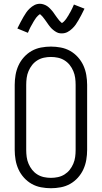

<svg xmlns="http://www.w3.org/2000/svg" viewBox="-20 -990 540 1018"><path d="M250 8Q224 8 197.5 3Q171 -2 148 -15Q125 -28 107 -48Q89 -68 78 -92Q67 -116 62.5 -142.5Q58 -169 58 -195V-540Q58 -566 62.5 -592.5Q67 -619 78 -643Q89 -667 107 -687Q125 -707 148 -720Q171 -733 197.5 -738Q224 -743 250 -743Q276 -743 302.5 -738Q329 -733 352 -720Q375 -707 393 -687Q411 -667 422 -643Q433 -619 437.5 -592.5Q442 -566 442 -540V-195Q442 -169 437.5 -142.5Q433 -116 422 -92Q411 -68 393 -48Q375 -28 352 -15Q329 -2 302.5 3Q276 8 250 8ZM250 -47Q269 -47 287.5 -51Q306 -55 322 -65Q338 -75 349.5 -89.5Q361 -104 368.5 -121.5Q376 -139 378.5 -157.5Q381 -176 381 -195V-540Q381 -559 378.5 -577.5Q376 -596 368.5 -613.5Q361 -631 349.5 -645.5Q338 -660 322 -670Q306 -680 287.5 -684Q269 -688 250 -688Q231 -688 212.5 -684Q194 -680 178 -670Q162 -660 150.5 -645.5Q139 -631 131.5 -613.5Q124 -596 121.5 -577.5Q119 -559 119 -540V-195Q119 -176 121.5 -157.5Q124 -139 131.5 -121.5Q139 -104 150.5 -89.5Q162 -75 178 -65Q194 -55 212.5 -51Q231 -47 250 -47ZM308 -813Q303 -813 298 -813.5Q293 -814 288.5 -815.5Q284 -817 279.5 -819.5Q275 -822 270.5 -825Q266 -828 262.5 -831Q259 -834 255 -837.5Q251 -841 248 -845Q245 -849 241.5 -853Q238 -857 235.5 -861Q233 -865 230 -869Q227 -873 224 -877.5Q221 -882 217.5 -886.5Q214 -891 211 -895Q208 -899 205 -902.5Q202 -906 197.5 -910Q193 -914 192 -915Q191 -914 187.5 -912Q184 -910 181.5 -907Q179 -904 176 -901Q173 -898 171.5 -896Q170 -894 168.5 -891.5Q167 -889 165.5 -887Q164 -885 162.5 -882.5Q161 -880 159 -877Q157 -874 155.5 -871Q154 -868 152 -864.5Q150 -861 148 -857.5Q146 -854 144 -850.5Q142 -847 140 -843Q138 -839 136 -834.5Q134 -830 132 -825.5Q130 -821 128 -816L72 -839Q81 -857 89 -872.5Q97 -888 104.5 -900.5Q112 -913 119 -923.5Q126 -934 137.5 -945Q149 -956 162.5 -963Q176 -970 192 -970Q197 -970 202 -969Q207 -968 211.5 -966.5Q216 -965 220.5 -963Q225 -961 229.5 -958Q234 -955 237.5 -952Q241 -949 245 -945Q249 -941 252 -937.5Q255 -934 258.5 -930Q262 -926 264.5 -922Q267 -918 270 -914Q273 -910 276 -905.5Q279 -901 282.5 -896.5Q286 -892 289 -888Q292 -884 295 -880.5Q298 -877 302 -873.5Q306 -870 308 -868Q309 -868 312.5 -870.5Q316 -873 318.5 -875.5Q321 -878 324 -881.5Q327 -885 328.5 -887Q330 -889 331.5 -891Q333 -893 334.5 -895.5Q336 -898 337.5 -900.5Q339 -903 341 -905.5Q343 -908 344.5 -911.5Q346 -915 348 -918Q350 -921 352 -924.5Q354 -928 356 -932Q358 -936 360 -940Q362 -944 364 -948Q366 -952 368 -957Q370 -962 372 -966L428 -944Q419 -925 411 -910Q403 -895 395.5 -882Q388 -869 381 -859Q374 -849 362.5 -838Q351 -827 337.5 -820Q324 -813 308 -813Z"/></svg>

Font: Iosevka SS04 Light
Style: Regular
Weight: 300
Monospace: yes
Designer: Belleve Invis
Foundry: Belleve Invis
Version: Version 19.0.0; ttfautohint (v1.8.4)